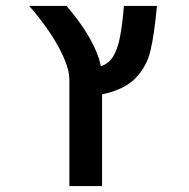

<svg xmlns="http://www.w3.org/2000/svg" viewBox="-20 -629 640 649"><path d="M510.5 -609H399Q393 -540 384.8 -500Q376.5 -460 361.8 -437Q347 -414 321 -405Q303 -494 205 -609H78.5Q109 -575 140.2 -530.8Q171.5 -486.5 193 -440.2Q214.5 -394 214.5 -358V0H325V-310Q400.5 -326 438 -364.8Q475.5 -403.5 488.5 -457.2Q501.5 -511 510.5 -609Z"/></svg>

Font: JuliaMono SemiBold
Style: Regular
Weight: 600
Monospace: yes
Designer: cormullion
Foundry: corm
Version: Version 0.055; ttfautohint (v1.8.4)